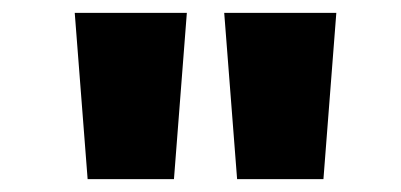

<svg xmlns="http://www.w3.org/2000/svg" viewBox="-20 -749 622 298"><path d="M116 -471 96 -729H270L250 -471ZM348 -471 328 -729H502L482 -471Z"/></svg>

Font: Noto Sans Bengali UI Black
Style: Regular
Weight: 900
Designer: Jelle Bosma - Monotype Design Team
Foundry: Monotype Imaging Inc.
Version: Version 2.003; ttfautohint (v1.8.4.7-5d5b)